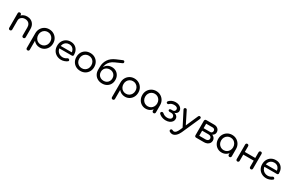

<svg xmlns="http://www.w3.org/2000/svg" viewBox="267 -2874 7835 5162"><g transform="rotate(30 4184.5 -293.0)"><path d="M554 1Q534 1 520.5 -12.5Q507 -26 507 -46V-297Q507 -355 485.5 -392.5Q464 -430 426.5 -448.5Q389 -467 342 -467Q297 -467 261.5 -449Q226 -431 205 -401Q184 -371 184 -333H123Q124 -396 155 -445.5Q186 -495 239 -523.5Q292 -552 358 -552Q427 -552 482 -522.5Q537 -493 569 -436Q601 -379 601 -297V-46Q601 -26 587.5 -12.5Q574 1 554 1ZM137 1Q116 1 103 -12.5Q90 -26 90 -46V-500Q90 -521 103 -534Q116 -547 137 -547Q158 -547 171 -534Q184 -521 184 -500V-46Q184 -26 171 -12.5Q158 1 137 1Z M817 234Q796 234 783 221Q770 208 770 187V-274Q771 -353 807.5 -416Q844 -479 906 -515Q968 -551 1045 -551Q1125 -551 1187.5 -514.5Q1250 -478 1286.5 -415.5Q1323 -353 1323 -273Q1323 -194 1288.5 -131Q1254 -68 1195 -32Q1136 4 1062 4Q1000 4 949 -21.5Q898 -47 864 -91V187Q864 208 851 221Q838 234 817 234ZM1046 -79Q1099 -79 1141 -104.5Q1183 -130 1207.5 -174Q1232 -218 1232 -273Q1232 -329 1207.5 -373Q1183 -417 1141 -442.5Q1099 -468 1046 -468Q993 -468 951 -442.5Q909 -417 885 -373Q861 -329 861 -273Q861 -218 885 -173.5Q909 -129 951 -104Q993 -79 1046 -79Z M1728 4Q1646 4 1582 -31.5Q1518 -67 1482 -129.5Q1446 -192 1446 -273Q1446 -355 1480 -417.5Q1514 -480 1574.5 -515.5Q1635 -551 1713 -551Q1790 -551 1846.5 -516.5Q1903 -482 1933 -421.5Q1963 -361 1963 -282Q1963 -264 1951 -252.5Q1939 -241 1920 -241H1510V-316H1921L1879 -287Q1879 -340 1859 -381.5Q1839 -423 1802 -447Q1765 -471 1713 -471Q1656 -471 1614.5 -445.5Q1573 -420 1551.5 -375Q1530 -330 1530 -273Q1530 -216 1555.5 -171.5Q1581 -127 1625.5 -101.5Q1670 -76 1728 -76Q1761 -76 1794.5 -88Q1828 -100 1849 -116Q1863 -126 1879 -126.5Q1895 -127 1907 -117Q1923 -103 1924 -86.5Q1925 -70 1909 -58Q1876 -31 1825 -13.5Q1774 4 1728 4Z M2321 4Q2241 4 2178.5 -31.5Q2116 -67 2080.5 -129.5Q2045 -192 2045 -273Q2045 -355 2080.5 -417.5Q2116 -480 2178.5 -515.5Q2241 -551 2321 -551Q2401 -551 2463 -515.5Q2525 -480 2561 -417.5Q2597 -355 2597 -273Q2597 -192 2561.5 -129.5Q2526 -67 2464 -31.5Q2402 4 2321 4ZM2321 -79Q2375 -79 2417 -104Q2459 -129 2483 -172.5Q2507 -216 2507 -273Q2507 -330 2483 -374Q2459 -418 2417 -443Q2375 -468 2321 -468Q2267 -468 2225 -443Q2183 -418 2159 -374Q2135 -330 2135 -273Q2135 -216 2159 -172.5Q2183 -129 2225 -104Q2267 -79 2321 -79Z M2997 4Q2918 4 2856 -30Q2794 -64 2759.5 -124Q2725 -184 2724 -261H2770Q2770 -336 2801.5 -392.5Q2833 -449 2887.5 -481Q2942 -513 3013 -513Q3086 -513 3142.5 -480Q3199 -447 3231 -389Q3263 -331 3263 -255Q3263 -180 3229 -121Q3195 -62 3135 -29Q3075 4 2997 4ZM2997 -79Q3049 -79 3088.5 -101.5Q3128 -124 3150.5 -164Q3173 -204 3173 -255Q3173 -307 3150.5 -346Q3128 -385 3088.5 -407.5Q3049 -430 2997 -430Q2944 -430 2902.5 -407.5Q2861 -385 2838 -346Q2815 -307 2815 -255Q2815 -204 2838 -164Q2861 -124 2902.5 -101.5Q2944 -79 2997 -79ZM2724 -260 2725 -363Q2726 -486 2792 -586.5Q2858 -687 2998 -747L3172 -821Q3191 -829 3205.5 -823.5Q3220 -818 3227 -801Q3233 -783 3229 -768.5Q3225 -754 3202 -744L3014 -661Q2938 -628 2890.5 -581.5Q2843 -535 2820.5 -477Q2798 -419 2797 -353L2796 -260Z M3462 234Q3441 234 3428 221Q3415 208 3415 187V-274Q3416 -353 3452.5 -416Q3489 -479 3551 -515Q3613 -551 3690 -551Q3770 -551 3832.5 -514.5Q3895 -478 3931.5 -415.5Q3968 -353 3968 -273Q3968 -194 3933.5 -131Q3899 -68 3840 -32Q3781 4 3707 4Q3645 4 3594 -21.5Q3543 -47 3509 -91V187Q3509 208 3496 221Q3483 234 3462 234ZM3691 -79Q3744 -79 3786 -104.5Q3828 -130 3852.5 -174Q3877 -218 3877 -273Q3877 -329 3852.5 -373Q3828 -417 3786 -442.5Q3744 -468 3691 -468Q3638 -468 3596 -442.5Q3554 -417 3530 -373Q3506 -329 3506 -273Q3506 -218 3530 -173.5Q3554 -129 3596 -104Q3638 -79 3691 -79Z M4351 4Q4277 4 4218 -32Q4159 -68 4125 -131Q4091 -194 4091 -273Q4091 -353 4127.5 -415.5Q4164 -478 4226.5 -514.5Q4289 -551 4367 -551Q4446 -551 4508 -514.5Q4570 -478 4606.5 -415Q4643 -352 4643 -273L4607 -265Q4607 -189 4573.5 -128Q4540 -67 4482.5 -31.5Q4425 4 4351 4ZM4367 -79Q4421 -79 4462.5 -104.5Q4504 -130 4528.5 -174Q4553 -218 4553 -273Q4553 -329 4528.5 -373Q4504 -417 4462.5 -442.5Q4421 -468 4367 -468Q4315 -468 4272.5 -442.5Q4230 -417 4205.5 -373Q4181 -329 4181 -273Q4181 -218 4205.5 -174Q4230 -130 4272.5 -104.5Q4315 -79 4367 -79ZM4596 1Q4576 1 4562.5 -12.5Q4549 -26 4549 -46V-205L4568 -302L4643 -273V-46Q4643 -26 4630 -12.5Q4617 1 4596 1Z M4977 8Q4931 8 4890.5 -2.5Q4850 -13 4817 -31.5Q4784 -50 4762 -72Q4748 -86 4749 -105Q4750 -124 4766 -135Q4780 -146 4799.5 -143.5Q4819 -141 4832 -128Q4856 -106 4893 -90.5Q4930 -75 4976 -75Q5033 -75 5067 -99Q5101 -123 5101 -163Q5101 -198 5075.5 -220Q5050 -242 5012 -244H4957Q4936 -244 4922 -255Q4908 -266 4908 -282Q4908 -298 4922 -308.5Q4936 -319 4957 -319H5012Q5046 -320 5064.5 -341.5Q5083 -363 5083 -395Q5083 -429 5054 -449Q5025 -469 4972 -469Q4927 -469 4892.5 -456Q4858 -443 4836 -419Q4822 -404 4805 -402.5Q4788 -401 4772 -412Q4759 -421 4759.5 -438.5Q4760 -456 4773 -471Q4805 -507 4857.5 -530Q4910 -553 4970 -553Q5030 -553 5075.5 -532.5Q5121 -512 5147.5 -477.5Q5174 -443 5174 -401Q5174 -367 5156 -340Q5138 -313 5107.5 -297.5Q5077 -282 5041 -281V-290Q5083 -290 5117.5 -273Q5152 -256 5172 -226.5Q5192 -197 5192 -159Q5192 -111 5164 -73.5Q5136 -36 5087.5 -14Q5039 8 4977 8Z M5310 240Q5290 240 5270.5 234.5Q5251 229 5232 218Q5212 206 5206 188.5Q5200 171 5212 154Q5224 138 5240 135.5Q5256 133 5274 143Q5285 149 5295 152Q5305 155 5316 155Q5349 155 5378.5 123Q5408 91 5436 28L5678 -523Q5686 -542 5703.5 -548.5Q5721 -555 5738 -546Q5754 -540 5759 -523Q5764 -506 5755 -486L5511 65Q5476 143 5423 191.5Q5370 240 5310 240ZM5531 -20Q5514 -13 5498.5 -18.5Q5483 -24 5474 -42L5247 -486Q5238 -504 5244.5 -520Q5251 -536 5269 -543Q5286 -551 5301.5 -545Q5317 -539 5326 -522L5546 -81Q5555 -63 5552 -45.5Q5549 -28 5531 -20Z M5918 0Q5897 0 5884 -13Q5871 -26 5871 -47V-501Q5873 -521 5885.5 -534Q5898 -547 5918 -547Q5939 -547 5952 -534Q5965 -521 5965 -500V-322H6164V-304Q6218 -304 6260 -285Q6302 -266 6325.5 -232.5Q6349 -199 6349 -155Q6349 -110 6325.5 -75Q6302 -40 6260 -20Q6218 0 6164 0ZM5965 -87H6164Q6206 -87 6232.5 -107.5Q6259 -128 6259 -163Q6259 -200 6232.5 -222Q6206 -244 6164 -244H5965ZM6079 -272V-322H6175Q6203 -322 6221 -342.5Q6239 -363 6239 -395Q6239 -423 6218.5 -442Q6198 -461 6167 -461H5919V-547H6167Q6214 -547 6250 -528.5Q6286 -510 6307 -477.5Q6328 -445 6328 -403Q6328 -343 6284.5 -307.5Q6241 -272 6175 -272Z M6708 4Q6634 4 6575 -32Q6516 -68 6482 -131Q6448 -194 6448 -273Q6448 -353 6484.5 -415.5Q6521 -478 6583.5 -514.5Q6646 -551 6724 -551Q6803 -551 6865 -514.5Q6927 -478 6963.5 -415Q7000 -352 7000 -273L6964 -265Q6964 -189 6930.5 -128Q6897 -67 6839.5 -31.5Q6782 4 6708 4ZM6724 -79Q6778 -79 6819.5 -104.5Q6861 -130 6885.5 -174Q6910 -218 6910 -273Q6910 -329 6885.5 -373Q6861 -417 6819.5 -442.5Q6778 -468 6724 -468Q6672 -468 6629.5 -442.5Q6587 -417 6562.5 -373Q6538 -329 6538 -273Q6538 -218 6562.5 -174Q6587 -130 6629.5 -104.5Q6672 -79 6724 -79ZM6953 1Q6933 1 6919.5 -12.5Q6906 -26 6906 -46V-205L6925 -302L7000 -273V-46Q7000 -26 6987 -12.5Q6974 1 6953 1Z M7615 0Q7594 0 7581 -13Q7568 -26 7568 -47V-500Q7568 -521 7581 -534Q7594 -547 7615 -547Q7636 -547 7648 -534Q7660 -521 7660 -500V-47Q7660 -26 7648 -13Q7636 0 7615 0ZM7197 0Q7177 0 7164.5 -13Q7152 -26 7152 -47V-500Q7152 -521 7164.5 -534Q7177 -547 7197 -547Q7218 -547 7231 -534Q7244 -521 7244 -500V-47Q7244 -26 7231 -13Q7218 0 7197 0ZM7231 -240V-323H7596V-240Z M8094 4Q8012 4 7948 -31.5Q7884 -67 7848 -129.5Q7812 -192 7812 -273Q7812 -355 7846 -417.5Q7880 -480 7940.5 -515.5Q8001 -551 8079 -551Q8156 -551 8212.5 -516.5Q8269 -482 8299 -421.5Q8329 -361 8329 -282Q8329 -264 8317 -252.5Q8305 -241 8286 -241H7876V-316H8287L8245 -287Q8245 -340 8225 -381.5Q8205 -423 8168 -447Q8131 -471 8079 -471Q8022 -471 7980.5 -445.5Q7939 -420 7917.5 -375Q7896 -330 7896 -273Q7896 -216 7921.5 -171.5Q7947 -127 7991.5 -101.5Q8036 -76 8094 -76Q8127 -76 8160.5 -88Q8194 -100 8215 -116Q8229 -126 8245 -126.5Q8261 -127 8273 -117Q8289 -103 8290 -86.5Q8291 -70 8275 -58Q8242 -31 8191 -13.5Q8140 4 8094 4Z"/></g></svg>

Font: Comfortaa SemiBold
Style: Regular
Weight: 600
Designer: Johan Aakerlund
Foundry: Johan Aakerlund
Version: Version 3.104; ttfautohint (v1.8.1.43-b0c9)